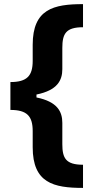

<svg xmlns="http://www.w3.org/2000/svg" viewBox="-20 -761 449 939"><path d="M139.9 -119.7V-40.8C139.9 134.2 242.5 158 386 158V44.7C301.8 44.7 284.8 12.4 284.8 -56.1V-159.8C284.8 -214.5 261.4 -263.5 158.4 -284.4V-298.7C261.4 -319.6 284.8 -368.6 284.8 -422.9V-526.6C284.8 -595.5 301.8 -627.8 386 -627.8V-740.8C242.5 -740.8 139.9 -717 139.9 -541.9V-463.4C139.9 -390.6 112.6 -359.7 30.9 -359.7V-223.4C112.6 -223.4 139.9 -192.5 139.9 -119.7Z"/></svg>

Font: Inter-Hewn
Style: Bold
Weight: 700
Designer: Rasmus Andersson
Foundry: rsms
Version: Version 3.012;git-f93a4a705